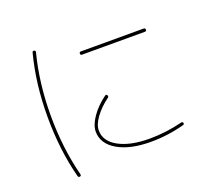

<svg xmlns="http://www.w3.org/2000/svg" viewBox="-132 -932 1265 1146"><g transform="rotate(-20 500.0 -359.5)"><path d="M450.2 -639.6Q440.4 -639.6 440.4 -649.9Q440.4 -660.2 450.2 -660.2H849.6Q859.4 -660.2 859.9 -649.9Q860.4 -639.6 849.6 -639.6ZM190.4 40Q180.7 42 177.7 33.2Q129.9 -147.5 129.9 -359.9Q129.9 -572.3 177.7 -752.9Q179.7 -761.7 190.4 -759.8Q199.2 -757.8 197.3 -748Q150.4 -566.4 150.4 -360.4Q150.4 -154.3 197.3 28.3Q199.2 38.1 190.4 40ZM660.2 -9.8Q528.3 -9.8 449.2 -56.2Q370.1 -102.5 370.1 -179.7Q370.1 -220.7 404.8 -271Q439.5 -321.3 497.1 -363.3Q503.9 -368.2 509.8 -360.4Q515.6 -350.6 506.8 -344.7Q454.1 -305.7 421.9 -261.2Q389.6 -216.8 389.6 -179.7Q389.6 -111.3 463.4 -70.8Q537.1 -30.3 660.2 -30.3Q762.7 -30.3 868.2 -56.6Q877.9 -58.6 879.9 -49.8Q881.8 -40 873 -38.1Q768.6 -9.8 660.2 -9.8Z"/></g></svg>

Font: Rounded Mgen+ 1mn thin
Style: Regular
Weight: 100
Designer: [Source Han Sans]
Ryoko NISHIZUKA  (kana & ideographs); Paul D. Hunt (Latin, Greek & Cyrillic); Wenlong ZHANG  (bopomofo
Version: Version 1.059.20150602